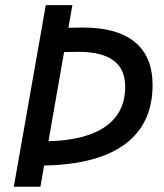

<svg xmlns="http://www.w3.org/2000/svg" viewBox="-20 -713 626 733"><path d="M32.7 0 154.8 -693.4H256.3L241.2 -606.9Q267.6 -607.9 296.4 -607.9Q427.7 -607.9 495.1 -552.2Q562.5 -496.6 562.5 -388.7Q562.5 -241.2 457.8 -163.1Q353 -85 148.4 -81.1L134.3 0ZM165 -173.8Q309.6 -177.7 383.8 -230.7Q458 -283.7 458 -382.3Q458 -515.1 280.3 -515.1Q251 -515.1 224.6 -514.2Z"/></svg>

Font: CaskaydiaCove NFP
Style: Italic
Weight: 400
Italic angle: -10°
Designer: Aaron Bell
Foundry: Saja Typeworks
Version: Version 2111.001; VTT 6.35;Nerd Fonts 3.1.1